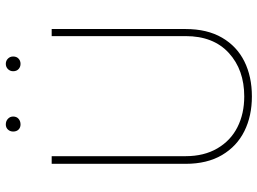

<svg xmlns="http://www.w3.org/2000/svg" viewBox="-136 -764 909 678"><g transform="rotate(-90 319.0 -424.5)"><path d="M219 -859Q231 -859 239 -851.5Q247 -844 247 -833Q247 -821 239 -814Q231 -807 219 -807Q208 -807 201 -814Q194 -821 194 -833Q194 -844 201 -851.5Q208 -859 219 -859ZM433 -859Q444 -859 451.5 -851.5Q459 -844 459 -833Q459 -821 451.5 -814Q444 -807 433 -807Q422 -807 414.5 -814Q407 -821 407 -833Q407 -844 414.5 -851.5Q422 -859 433 -859ZM318 10Q249 10 195.5 -16.5Q142 -43 111 -95.5Q80 -148 80 -224V-697H107V-224Q107 -159 134.5 -112Q162 -65 209.5 -41Q257 -17 318 -17Q412 -17 471.5 -71.5Q531 -126 531 -224V-697H556V-224Q556 -148 525.5 -95.5Q495 -43 441.5 -16.5Q388 10 318 10Z"/></g></svg>

Font: FreesentationVF
Style: Regular
Weight: 400
Designer: glyphs from Roboto by Christian Robertson / Hangul glyphs from Noto Sans CJK(Source Han Sans) by Jang Soo-young and Kang
Foundry: PT&
Version: Version 2.001;Glyphs 3.3.1 (3343)